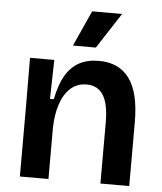

<svg xmlns="http://www.w3.org/2000/svg" viewBox="-53 -797 712 843"><g transform="rotate(5 303.0 -375.0)"><path d="M66 0V-311L65 -523H172L168 -351H185Q197 -414 220.5 -455Q244 -496 280.5 -516Q317 -536 368 -536Q457 -536 502.5 -473.5Q548 -411 548 -281V0H421V-268Q421 -351 396.5 -389.5Q372 -428 323 -428Q281 -428 252 -401.5Q223 -375 208 -329Q193 -283 192 -225V0ZM349 -593H248L319 -750H451Z"/></g></svg>

Font: Bricolage Grotesque 28pt SemiBold
Style: Regular
Weight: 600
Version: Version 1.001;gftools[0.9.33.dev8+g029e19f]